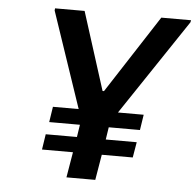

<svg xmlns="http://www.w3.org/2000/svg" viewBox="-51 -752 821 803"><g transform="rotate(5 359.5 -350.0)"><path d="M717 -691 448 -289H556L546 -224H415L407 -172H537L526 -107H396L378 0H257L275 -107H145L155 -172H286L294 -224H165L175 -289H283L147 -691L148 -700H272L376 -373H382L594 -700H719Z"/></g></svg>

Font: Be Vietnam SemiBold
Style: Italic
Weight: 600
Italic angle: -9.556°
Designer: Gabriel Lam
Foundry: TypeRant
Version: Version 3.000